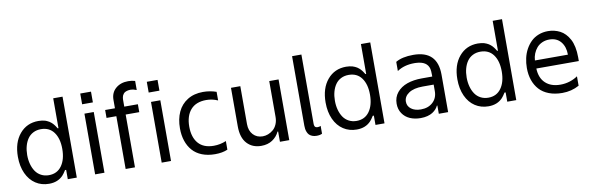

<svg xmlns="http://www.w3.org/2000/svg" viewBox="-51 -1224 5237 1699"><g transform="rotate(-10 2567.0 -374.5)"><path d="M282.7 11.4Q214.8 11.4 162.5 -22.9Q110.1 -57.2 80.6 -121.6Q51.1 -186.1 51.1 -271.3Q51.1 -399.1 115.6 -475.9Q180 -552.6 284.1 -552.6Q299.7 -552.6 314.1 -550.6Q328.5 -548.7 339.7 -545.8Q350.9 -543 361.9 -537.5Q372.9 -532 380.3 -527.9Q387.8 -523.8 396.1 -516.2Q404.5 -508.5 408.9 -504.3Q413.4 -500 419.7 -491.5Q426.1 -483 428.4 -479.6Q430.8 -476.2 435.9 -468Q441.1 -459.9 441.8 -458.8H448.9V-727.3H532.7V0H451.7V-83.8H441.8Q422.6 -52.9 409.4 -39.1Q362.2 11.4 282.7 11.4ZM294 -63.9Q368.3 -63.9 409.3 -120.9Q450.3 -177.9 450.3 -272.7Q450.3 -366.5 409.8 -421.9Q369.3 -477.3 294 -477.3Q255 -477.3 224.4 -461.6Q193.9 -446 174.5 -418.1Q155.2 -390.3 145.1 -353.3Q134.9 -316.4 134.9 -272.7Q134.9 -228.7 145.2 -190.9Q155.5 -153.1 174.9 -124.6Q194.2 -96.2 225 -80.1Q255.7 -63.9 294 -63.9Z M691.8 -727.3H788.4V-630.7H691.8ZM697.4 0V-545.5H781.2V0Z M1136.4 -683.2Q1119.7 -683.2 1106.4 -679.7Q1093 -676.1 1084.9 -671.3Q1076.7 -666.5 1070.7 -658.4Q1064.6 -650.2 1061.8 -643.6Q1058.9 -637.1 1057.4 -627.5Q1055.8 -617.9 1055.6 -613.1Q1055.4 -608.3 1055.4 -600.9V-545.5H1177.6V-474.4H1055.4V0H971.6V-474.4H883.5V-545.5H971.6V-620.7Q971.6 -685 1015.4 -723.2Q1059.3 -761.4 1127.8 -761.4Q1161.2 -761.4 1189.6 -752.8V-671.2Q1168.7 -678.6 1158.6 -680.9Q1148.4 -683.2 1136.4 -683.2Z M1289.8 -727.3H1386.4V-630.7H1289.8ZM1295.5 0V-545.5H1379.3V0Z M1774.9 8.5Q1708.8 8.5 1657.5 -11.9Q1606.2 -32.3 1573.5 -69.6Q1540.8 -106.9 1524 -157.5Q1507.1 -208.1 1507.1 -269.9Q1507.1 -353.7 1536.2 -416.9Q1565.3 -480.1 1623.8 -516.3Q1682.2 -552.6 1763.5 -552.6Q1825.3 -552.6 1882.8 -532.7V-455.3Q1831.7 -477.3 1779.8 -477.3Q1686.8 -477.3 1638.8 -422.4Q1590.9 -367.5 1590.9 -270.6Q1590.9 -175.1 1637.8 -120.9Q1684.7 -66.8 1776.3 -66.8Q1834.2 -66.8 1887.8 -89.5V-12.1Q1841.6 8.5 1774.9 8.5Z M2358 -223V-545.5H2441.8V0H2358V-92.3H2352.3Q2331.7 -47.9 2290.3 -20.4Q2248.9 7.1 2190.3 7.1Q2110.4 7.1 2062.3 -45.5Q2014.2 -98 2014.2 -198.9V-545.5H2098V-204.5Q2098 -145.6 2131.2 -109.7Q2164.4 -73.9 2217.3 -73.9Q2241.8 -73.9 2266 -83.1Q2290.1 -92.3 2311.1 -109.9Q2332 -127.5 2345 -157Q2358 -186.4 2358 -223Z M2687.5 4.3Q2665.1 4.3 2648.3 -2.5Q2631.4 -9.2 2621.4 -19.5Q2611.5 -29.8 2605.5 -44.6Q2599.4 -59.3 2597.3 -73.2Q2595.2 -87 2595.2 -103V-727.3H2679V-104.4Q2679 -97.7 2679.9 -92.7Q2680.8 -87.7 2683.6 -81.9Q2686.4 -76 2693.2 -72.8Q2699.9 -69.6 2710.2 -69.6Q2725.5 -69.6 2737.2 -76V-5.7Q2718.4 4.3 2687.5 4.3Z M3047.6 11.4Q2979.8 11.4 2927.4 -22.9Q2875 -57.2 2845.5 -121.6Q2816.1 -186.1 2816.1 -271.3Q2816.1 -399.1 2880.5 -475.9Q2945 -552.6 3049 -552.6Q3064.6 -552.6 3079 -550.6Q3093.4 -548.7 3104.6 -545.8Q3115.8 -543 3126.8 -537.5Q3137.8 -532 3145.2 -527.9Q3152.7 -523.8 3161 -516.2Q3169.4 -508.5 3173.8 -504.3Q3178.3 -500 3184.7 -491.5Q3191.1 -483 3193.4 -479.6Q3195.7 -476.2 3200.8 -468Q3206 -459.9 3206.7 -458.8H3213.8V-727.3H3297.6V0H3216.6V-83.8H3206.7Q3187.5 -52.9 3174.4 -39.1Q3127.1 11.4 3047.6 11.4ZM3058.9 -63.9Q3133.2 -63.9 3174.2 -120.9Q3215.2 -177.9 3215.2 -272.7Q3215.2 -366.5 3174.7 -421.9Q3134.2 -477.3 3058.9 -477.3Q3019.9 -477.3 2989.3 -461.6Q2958.8 -446 2939.5 -418.1Q2920.1 -390.3 2910 -353.3Q2899.9 -316.4 2899.9 -272.7Q2899.9 -228.7 2910.2 -190.9Q2920.5 -153.1 2939.8 -124.6Q2959.2 -96.2 2989.9 -80.1Q3020.6 -63.9 3058.9 -63.9Z M3622.2 9.9Q3568.2 9.9 3525.9 -8.5Q3483.7 -27 3458.5 -64.3Q3433.2 -101.6 3433.2 -152Q3433.2 -210.2 3467.5 -252.1Q3501.8 -294 3559.3 -314.3Q3616.8 -334.5 3691.1 -334.5H3785.5V-347.3Q3785.5 -386.7 3781.2 -403.8Q3764.2 -474.1 3664.4 -478.3Q3657.7 -478.7 3650.6 -478.7Q3558.2 -478.7 3494.3 -435.4V-517.8Q3552.6 -552.6 3652.7 -552.6Q3869.3 -552.6 3869.3 -336.6V0H3785.5V-73.9H3781.2Q3773.4 -57.2 3760.7 -43Q3747.9 -28.8 3728.9 -16.5Q3709.9 -4.3 3682.5 2.8Q3655.2 9.9 3622.2 9.9ZM3637.1 -65.3Q3703.5 -65.3 3744.5 -103.5Q3785.5 -141.7 3785.5 -203.1V-262.1H3686.8Q3606.9 -262.1 3562 -232.2Q3517 -202.4 3517 -155.5Q3517 -115.1 3550.1 -90.2Q3583.1 -65.3 3637.1 -65.3Z M4231.5 11.4Q4163.7 11.4 4111.3 -22.9Q4058.9 -57.2 4029.5 -121.6Q4000 -186.1 4000 -271.3Q4000 -399.1 4064.5 -475.9Q4128.9 -552.6 4233 -552.6Q4248.6 -552.6 4263 -550.6Q4277.3 -548.7 4288.5 -545.8Q4299.7 -543 4310.7 -537.5Q4321.7 -532 4329.2 -527.9Q4336.6 -523.8 4345 -516.2Q4353.3 -508.5 4357.8 -504.3Q4362.2 -500 4368.6 -491.5Q4375 -483 4377.3 -479.6Q4379.6 -476.2 4384.8 -468Q4389.9 -459.9 4390.6 -458.8H4397.7V-727.3H4481.5V0H4400.6V-83.8H4390.6Q4371.4 -52.9 4358.3 -39.1Q4311.1 11.4 4231.5 11.4ZM4242.9 -63.9Q4317.1 -63.9 4358.1 -120.9Q4399.1 -177.9 4399.1 -272.7Q4399.1 -366.5 4358.7 -421.9Q4318.2 -477.3 4242.9 -477.3Q4203.8 -477.3 4173.3 -461.6Q4142.8 -446 4123.4 -418.1Q4104 -390.3 4093.9 -353.3Q4083.8 -316.4 4083.8 -272.7Q4083.8 -228.7 4094.1 -190.9Q4104.4 -153.1 4123.8 -124.6Q4143.1 -96.2 4173.8 -80.1Q4204.5 -63.9 4242.9 -63.9Z M5086.6 -279.8V-244.3H4704.9Q4708.1 -158.4 4757.5 -112.6Q4806.8 -66.8 4890.6 -66.8Q4935.4 -66.8 4975.7 -79.7Q5016 -92.7 5046.9 -114.3V-29.8Q4978 8.5 4894.9 8.5Q4827.8 8.5 4775.4 -11.5Q4723 -31.6 4690 -68Q4657 -104.4 4639.9 -153.8Q4622.9 -203.1 4622.9 -262.8Q4622.9 -308.6 4632.5 -351.2Q4642 -393.8 4662.1 -430.4Q4682.2 -467 4710.2 -494.3Q4738.3 -521.7 4777.5 -537.1Q4816.8 -552.6 4862.9 -552.6Q4891.7 -552.6 4918.3 -546.3Q4945 -540.1 4970.3 -527.2Q4995.7 -514.2 5016.7 -492.2Q5037.6 -470.2 5053.4 -440.9Q5069.2 -411.6 5077.9 -370.4Q5086.6 -329.2 5086.6 -279.8ZM4704.9 -316.8H5001.4Q5001.4 -388.1 4964.7 -432.7Q4927.9 -477.3 4861.5 -477.3Q4826.7 -477.3 4797.6 -464.3Q4768.5 -451.3 4749.1 -429Q4729.8 -406.6 4718.2 -377.8Q4706.7 -349.1 4704.9 -316.8Z"/></g></svg>

Font: TID UI
Style: Regular
Weight: 400
Designer: The TID Project Authors
Foundry: Bakken & Bæck
Version: Version 1.001;hotconv 1.0.109;makeotfexe 2.5.65596